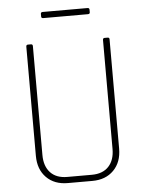

<svg xmlns="http://www.w3.org/2000/svg" viewBox="-55 -829 660 873"><g transform="rotate(-5 275.0 -392.5)"><path d="M377 -757H173Q164 -757 164 -765V-777Q164 -785 173 -785H377Q386 -785 386 -777V-765Q386 -757 377 -757ZM443 -643H457Q465 -643 465 -635V-136Q465 -74 428.5 -37Q392 0 331 0H219Q158 0 121.5 -37Q85 -74 85 -136V-634Q85 -643 93 -643H107Q115 -643 115 -634V-137Q115 -86 142 -57Q169 -28 219 -28H331Q381 -28 408 -57Q435 -86 435 -137V-634Q435 -643 443 -643Z"/></g></svg>

Font: Rajdhani Light
Style: Regular
Weight: 300
Designer: Satya Rajpurohit, Jyotish Sonowal
Foundry: Indian Type Foundry
Version: Version 1.201;PS 1.0;hotconv 1.0.78;makeotf.lib2.5.61930; tt